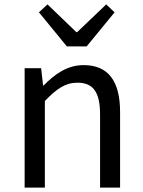

<svg xmlns="http://www.w3.org/2000/svg" viewBox="-20 -853 650 873"><path d="M92 0H184V-394C238 -449 276 -477 332 -477C404 -477 435 -434 435 -332V0H526V-344C526 -482 474 -557 360 -557C286 -557 229 -516 178 -464H176L167 -543H92ZM284 -642H374L501 -797L463 -833L331 -707H327L196 -833L157 -797Z"/></svg>

Font: Noto Sans Mono CJK HK
Style: Regular
Weight: 400
Designer: Ryoko NISHIZUKA 西塚涼子 (kana, bopomofo & ideographs); Paul D. Hunt (Latin, Greek & Cyrillic); Sandoll Communications 산돌커뮤니
Foundry: Adobe
Version: Version 2.004;hotconv 1.0.118;makeotfexe 2.5.65603